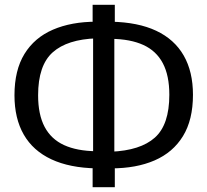

<svg xmlns="http://www.w3.org/2000/svg" viewBox="-20 -743 860 796"><path d="M441 -582 440 -653Q552 -651 627.5 -615.5Q703 -580 741.5 -513Q780 -446 780 -350Q780 -246 738.5 -178.5Q697 -111 621 -78Q545 -45 441 -45L440 -114Q562 -119 622 -172.5Q682 -226 682 -350Q682 -430 655 -481Q628 -532 574.5 -556.5Q521 -581 441 -582ZM379 -653 380 -584Q259 -580 198.5 -526Q138 -472 138 -348Q138 -268 165 -217Q192 -166 245.5 -141.5Q299 -117 379 -116L380 -45Q269 -47 193 -82.5Q117 -118 78.5 -185Q40 -252 40 -348Q40 -452 81.5 -519.5Q123 -587 199.5 -620Q276 -653 379 -653ZM364 -723H456V-633L454 -595V-96L456 -58V33H364V-58L366 -96V-595L364 -633Z"/></svg>

Font: Fira Sans Variable
Style: Regular
Weight: 400
Designer: Carrois Corporate & Edenspiekermann AG
Foundry: Carrois Corporate GbR & Edenspiekermann AG
Version: Version 4.202